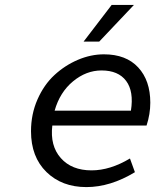

<svg xmlns="http://www.w3.org/2000/svg" viewBox="-20 -741 640 774"><path d="M316.9 -573.2 430.2 -721.2H520L379.9 -573.2ZM328.1 13.2Q229.5 13.2 167.2 -47.6Q105 -108.4 105 -211.9Q105 -280.8 131.1 -340.1Q157.2 -399.4 199.5 -438.5Q241.7 -477.5 293.9 -499.8Q346.2 -522 398.9 -522Q488.3 -522 537.1 -469.2Q585.9 -416.5 585.9 -327.1Q585.9 -281.2 570.8 -234.9H190.9Q181.2 -153.3 225.1 -103.8Q269 -54.2 349.1 -54.2Q423.8 -54.2 503.9 -102.1L523.9 -46.9Q424.8 13.2 328.1 13.2ZM200.2 -294.9H507.8Q520 -372.6 488.5 -414.8Q457 -457 389.2 -457Q327.6 -457 274.4 -413.1Q221.2 -369.1 200.2 -294.9Z"/></svg>

Font: Office Code Pro Italic
Style: Regular
Weight: 400
Italic angle: -9°
Designer: Nathan Rutzky & Paul D. Hunt
Foundry: Adobe Systems Incorporated
Version: Version 1.004;PS 001.004;hotconv 1.0.70;makeotf.lib2.5.58329